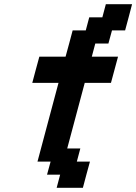

<svg xmlns="http://www.w3.org/2000/svg" viewBox="-20 -895 649 915"><path d="M250 0H375Q380.4 -21 391.6 -62.5Q402.8 -104 408.7 -125H346.2L362.8 -187.5H300.3L383.8 -500H508.8Q514.2 -520.5 525.6 -562.3Q537.1 -604 542.5 -625H417.5L434.1 -687.5H496.6L513.7 -750H576.2Q582 -771 593 -812.5Q604 -854 609.4 -875H484.4L467.8 -812.5H405.3L388.7 -750H326.2Q320.8 -729.5 309.6 -687.7Q298.3 -646 292.5 -625H167.5Q161.6 -604 150.4 -562.3Q139.2 -520.5 133.8 -500H258.8Q242.2 -437.5 208.7 -312.5Q175.3 -187.5 158.7 -125H221.2L204.1 -62.5H266.6Z"/></svg>

Font: Faithful 32x
Style: Oblique
Weight: 400
Foundry: Faithful Resource Pack
Version: Version 1.0; January 27, 2023